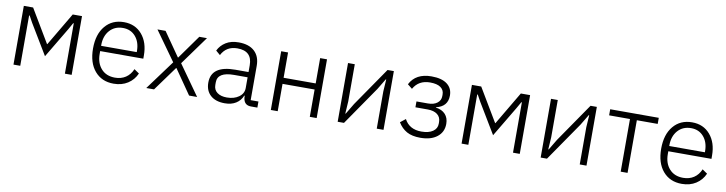

<svg xmlns="http://www.w3.org/2000/svg" viewBox="-23 -1082 6244 1652"><g transform="rotate(10 3099.5 -256.5)"><path d="M91.8 0V-513.2H172.9L345.2 -224.1H348.1L519 -513.2H600.1V0H541V-439.9H536.1L503.9 -382.8L346.2 -118.2L187 -382.8L155.8 -439.9H150.9V0Z M967.8 12.2Q863.8 12.2 802.7 -59.6Q741.7 -131.3 741.7 -255.9Q741.7 -380.4 802.5 -452.6Q863.3 -524.9 965.8 -524.9Q1064.5 -524.9 1123.8 -455.3Q1183.1 -385.7 1183.1 -272.9V-244.1H806.2V-219.2Q806.2 -139.2 850.1 -90.1Q894 -41 970.7 -41Q1024.4 -41 1063.7 -66.9Q1103 -92.8 1124 -142.1L1168 -111.8Q1143.1 -54.7 1091.1 -21.2Q1039.1 12.2 967.8 12.2ZM806.2 -290H1117.7V-298.8Q1117.7 -377.4 1075.9 -425.8Q1034.2 -474.1 965.8 -474.1Q893.6 -474.1 849.9 -424.8Q806.2 -375.5 806.2 -295.9Z M1252 0 1441.9 -257.8 1259.3 -513.2H1330.1L1474.1 -306.2H1477.1L1625 -513.2H1691.9L1510.3 -262.2L1696.3 0H1626L1478 -213.9H1475.1L1319.8 0Z M1939 12.2Q1858.9 12.2 1814.2 -28.1Q1769.5 -68.4 1769.5 -139.2Q1769.5 -288.1 1979.5 -288.1H2094.7V-347.2Q2094.7 -472.2 1965.8 -472.2Q1869.1 -472.2 1826.7 -389.2L1788.6 -421.9Q1811 -468.3 1856.2 -496.6Q1901.4 -524.9 1967.8 -524.9Q2057.6 -524.9 2106.2 -480Q2154.8 -435.1 2154.8 -353V-53.2H2222.7V0H2166.5Q2106.9 0 2098.6 -62L2097.7 -82H2093.8Q2076.2 -37.6 2036.6 -12.7Q1997.1 12.2 1939 12.2ZM1947.8 -40Q2011.2 -40 2053 -70.1Q2094.7 -100.1 2094.7 -148.9V-242.2H1976.6Q1832.5 -242.2 1832.5 -152.8V-128.9Q1832.5 -86.9 1863.8 -63.5Q1895 -40 1947.8 -40Z M2340.3 0V-513.2H2400.4V-292H2680.7V-513.2H2740.7V0H2680.7V-238.8H2400.4V0Z M2924.3 0V-513.2H2983.4V-187L2976.6 -81.1H2980.5L3036.6 -174.8L3269.5 -513.2H3324.7V0H3265.6V-326.2L3272.5 -431.2H3268.6L3212.4 -337.9L2979.5 0Z M3647.5 12.2Q3574.7 12.2 3528.8 -13.4Q3482.9 -39.1 3452.6 -88.9L3498.5 -125Q3542 -42 3647.5 -42Q3711.4 -42 3747.6 -67.1Q3783.7 -92.3 3783.7 -133.8V-148.9Q3783.7 -191.9 3753.2 -215.3Q3722.7 -238.8 3668.5 -238.8H3561.5V-290H3661.6Q3712.4 -290 3742.4 -313Q3772.5 -335.9 3772.5 -374V-388.2Q3772.5 -427.2 3741.5 -449.2Q3710.4 -471.2 3649.4 -471.2Q3549.8 -471.2 3504.4 -390.1L3463.4 -422.9Q3515.6 -524.9 3652.3 -524.9Q3742.2 -524.9 3789.3 -489Q3836.4 -453.1 3836.4 -389.2Q3836.4 -293 3735.4 -270V-267.1Q3789.1 -259.8 3818.4 -227.8Q3847.7 -195.8 3847.7 -144Q3847.7 -72.3 3793.9 -30Q3740.2 12.2 3647.5 12.2Z M4006.8 0V-513.2H4087.9L4260.3 -224.1H4263.2L4434.1 -513.2H4515.1V0H4456.1V-439.9H4451.2L4418.9 -382.8L4261.2 -118.2L4102.1 -382.8L4070.8 -439.9H4065.9V0Z M4697.8 0V-513.2H4756.8V-187L4750 -81.1H4753.9L4810.1 -174.8L5043 -513.2H5098.1V0H5039.1V-326.2L5045.9 -431.2H5042L4985.8 -337.9L4752.9 0Z M5397 0V-460H5214.8V-513.2H5639.2V-460H5457V0Z M5931.6 12.2Q5827.6 12.2 5766.6 -59.6Q5705.6 -131.3 5705.6 -255.9Q5705.6 -380.4 5766.4 -452.6Q5827.1 -524.9 5929.7 -524.9Q6028.3 -524.9 6087.6 -455.3Q6147 -385.7 6147 -272.9V-244.1H5770V-219.2Q5770 -139.2 5814 -90.1Q5857.9 -41 5934.6 -41Q5988.3 -41 6027.6 -66.9Q6066.9 -92.8 6087.9 -142.1L6131.8 -111.8Q6106.9 -54.7 6054.9 -21.2Q6002.9 12.2 5931.6 12.2ZM5770 -290H6081.5V-298.8Q6081.5 -377.4 6039.8 -425.8Q5998 -474.1 5929.7 -474.1Q5857.4 -474.1 5813.7 -424.8Q5770 -375.5 5770 -295.9Z"/></g></svg>

Font: Anuphan Light
Style: Regular
Weight: 300
Designer: Mike Abbink, Paul van der Laan, Pieter van Rosmalen, Mint Tantisuwanna
Foundry: Bold Monday; Cadson Demak
Version: Version 3.002;hotconv 1.0.109;makeotfexe 2.5.65596